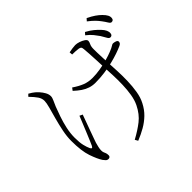

<svg xmlns="http://www.w3.org/2000/svg" viewBox="-199 -1075 1399 1399"><g transform="rotate(-45 500.0 -376.0)"><path d="M832 -661Q819 -680 802.5 -700.5Q786 -721 757 -744L773 -762Q808 -743 829.5 -725Q851 -707 867 -690Q885 -671 892.5 -654.5Q900 -638 898 -623Q897 -612 890.5 -607Q884 -602 875 -603Q864 -604 855 -621.5Q846 -639 832 -661ZM915 -730Q902 -748 884.5 -766Q867 -784 837 -807L853 -825Q888 -808 910.5 -792.5Q933 -777 950 -760Q969 -741 977 -725.5Q985 -710 983 -695Q982 -684 976 -679.5Q970 -675 961 -675Q951 -675 940.5 -692.5Q930 -710 915 -730ZM147 -720 163 -736Q178 -728 187 -721.5Q196 -715 205 -708Q214 -701 229 -684.5Q244 -668 255.5 -647.5Q267 -627 267 -607Q267 -592 257 -571Q247 -550 238 -528Q226 -497 211 -454Q196 -411 185.5 -363.5Q175 -316 175 -271Q175 -221 182.5 -190Q190 -159 199 -140Q205 -128 210.5 -128Q216 -128 222 -140Q227 -150 237.5 -175Q248 -200 261.5 -232.5Q275 -265 288.5 -298.5Q302 -332 313 -359L336 -348Q326 -321 314.5 -289Q303 -257 291.5 -226Q280 -195 271.5 -170.5Q263 -146 259 -135Q254 -118 250 -100Q246 -82 246 -68Q246 -54 249.5 -46Q253 -38 256.5 -29Q260 -20 260 -4Q260 5 254 9.5Q248 14 241 14Q228 14 219.5 5.5Q211 -3 204 -13Q183 -45 162 -106Q141 -167 141 -271Q141 -317 151.5 -368.5Q162 -420 175.5 -469Q189 -518 199.5 -556.5Q210 -595 210 -616Q210 -641 194.5 -664Q179 -687 147 -720ZM406 -522 421 -542Q462 -514 497.5 -500Q533 -486 576 -486Q614 -486 655.5 -493Q697 -500 734.5 -510.5Q772 -521 797 -531Q828 -543 839.5 -551Q851 -559 858 -559Q868 -559 883 -554Q898 -549 898 -538Q898 -528 892.5 -522Q887 -516 875 -511Q853 -501 821 -490Q789 -479 748.5 -469Q708 -459 661.5 -452.5Q615 -446 565 -446Q536 -446 509.5 -454.5Q483 -463 458 -480Q433 -497 406 -522ZM591 -712 589 -736Q603 -739 623.5 -742Q644 -745 655 -745Q672 -745 693 -738Q714 -731 729.5 -720.5Q745 -710 745 -699Q745 -688 737 -672Q729 -656 729 -629Q729 -615 729.5 -591.5Q730 -568 731.5 -540Q733 -512 734 -482Q736 -444 738.5 -394Q741 -344 739.5 -290.5Q738 -237 730 -187.5Q722 -138 702 -100Q679 -55 646.5 -23.5Q614 8 574 31Q534 54 487 73L474 50Q537 16 583.5 -20.5Q630 -57 661 -120Q678 -155 685.5 -200.5Q693 -246 694.5 -296Q696 -346 694 -393.5Q692 -441 690 -478Q689 -510 687 -551Q685 -592 683 -628Q681 -664 679 -679Q678 -695 672.5 -700.5Q667 -706 655 -708Q644 -710 625 -711Q606 -712 591 -712Z"/></g></svg>

Font: Noto Serif HK
Style: Regular
Weight: 200
Designer: Ryoko NISHIZUKA 西塚涼子 (kana & ideographs); Frank Grießhammer (Latin, Greek & Cyrillic); Wenlong ZHANG 张文龙 (bopomofo); San
Foundry: Adobe
Version: Version 2.001;hotconv 1.1.0;makeotfexe 2.6.0